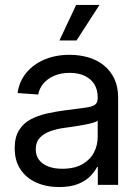

<svg xmlns="http://www.w3.org/2000/svg" viewBox="-20 -755 567 784"><path d="M221.2 8.8Q169.9 8.8 128.9 -9.3Q87.9 -27.3 64 -62.7Q40 -98.1 40 -149.9Q40 -194.8 57.6 -223.1Q75.2 -251.5 104.7 -267.3Q134.3 -283.2 171.4 -291.5Q208.5 -299.8 247.1 -304.7Q295.9 -311.5 325 -314.9Q354 -318.4 366.5 -326.4Q378.9 -334.5 378.9 -354V-358.4Q378.9 -388.2 365.7 -410.2Q352.5 -432.1 326.9 -444.8Q301.3 -457.5 264.6 -457.5Q228.5 -457.5 200.7 -445.3Q172.9 -433.1 156.5 -413.1Q140.1 -393.1 136.2 -369.1L51.8 -375Q58.6 -422.9 87.4 -457.8Q116.2 -492.7 161.9 -512Q207.5 -531.2 264.2 -531.2Q305.2 -531.2 341.3 -520.5Q377.4 -509.8 404.5 -487.8Q431.6 -465.8 447 -433.1Q462.4 -400.4 462.4 -356.4V0H379.4V-73.2H376.5Q367.2 -54.7 348.6 -35.6Q330.1 -16.6 299.1 -3.9Q268.1 8.8 221.2 8.8ZM233.9 -65.9Q284.2 -65.9 316.4 -84.5Q348.6 -103 363.8 -132.6Q378.9 -162.1 378.9 -195.8V-262.7Q374 -257.8 359.9 -253.7Q345.7 -249.5 325.9 -245.8Q306.2 -242.2 284.4 -238.8Q262.7 -235.4 243.2 -232.9Q212.9 -229 186 -219.5Q159.2 -210 142.6 -192.4Q126 -174.8 126 -145Q126 -120.1 139.2 -102.5Q152.3 -85 176.8 -75.4Q201.2 -65.9 233.9 -65.9ZM222.7 -589.8 291 -734.9H386.2L292.5 -589.8Z"/></svg>

Font: Inter 28pt
Style: Regular
Weight: 400
Designer: Rasmus Andersson
Foundry: rsms
Version: Version 4.001;git-66647c0bb